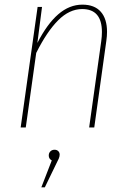

<svg xmlns="http://www.w3.org/2000/svg" viewBox="-20 -549 563 827"><path d="M441 -412Q441 -394 438 -373L386 0H364L416 -371Q419 -392 419 -411Q419 -510 334 -510Q279 -510 230.5 -461.5Q182 -413 136 -321L91 0H69L142 -519H161L141 -364Q183 -446 231 -487.5Q279 -529 335 -529Q387 -529 414 -498.5Q441 -468 441 -412ZM237 117Q237 125 233 134.5Q229 144 222 157L173 258H158L203 142Q190 135 190 121Q190 110 197 103Q204 96 215 96Q225 96 231 102Q237 108 237 117Z"/></svg>

Font: Fira Sans Condensed Thin
Style: Italic
Weight: 250
Width: 3
Italic angle: -8°
Designer: Carrois Corporate & Edenspiekermann AG
Foundry: Carrois Corporate GbR & Edenspiekermann AG
Version: Version 4.203